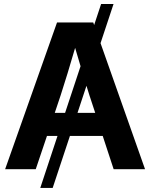

<svg xmlns="http://www.w3.org/2000/svg" viewBox="-20 -839 744 952"><path d="M543 -819.3H481.4L446.8 -714.8L442.4 -727.5H262.7L5.4 0H157.2L212.9 -165H265.1L179.7 92.8H241.2L326.7 -165H489.3L543.5 0H699.2L478.5 -625ZM251.5 -279.3 280.8 -366.7C303.7 -438 326.2 -510.3 352.5 -601.6L379.4 -510.7L302.7 -279.3ZM364.3 -279.3 408.7 -413.6 423.3 -366.7 452.1 -279.3Z"/></svg>

Font: Raveo Display Display SemiBold
Style: Regular
Weight: 600
Designer: Jakub Foglar, Rasmus Andersson (Inter)
Foundry: Jakubfoglar.com
Version: Version 1.100;Glyphs 3.2.3 (3260)